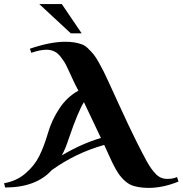

<svg xmlns="http://www.w3.org/2000/svg" viewBox="-22 -913 892 938"><path d="M843 -48 850 -26Q774 5 703 5Q676 5 652.5 0.5Q629 -4 619 -9L609 -14Q595 -22 582.5 -34.5Q570 -47 561.5 -58.5Q553 -70 542.5 -88.5Q532 -107 527 -118Q522 -129 512 -150.5Q502 -172 499 -179L487 -205Q348 -166 231 -82Q154 3 3 3L-2 -18Q58 -28 102 -65.5Q146 -103 169.5 -150Q193 -197 213 -265Q231 -327 268.5 -383.5Q306 -440 361 -470Q342 -505 329 -535Q325 -543 313.5 -568.5Q302 -594 294.5 -606.5Q287 -619 273.5 -636.5Q260 -654 243 -662Q226 -670 205 -670Q174 -670 131 -655L124 -675Q224 -709 297 -709Q343 -709 376 -697Q392 -692 408 -676.5Q424 -661 435.5 -647Q447 -633 462 -605.5Q477 -578 483.5 -565.5Q490 -553 503.5 -523.5Q517 -494 518 -492Q530 -465 559 -402.5Q588 -340 604.5 -304.5Q621 -269 646.5 -218Q672 -167 695 -125Q717 -85 740.5 -61.5Q764 -38 798 -39Q822 -39 843 -48ZM471 -239 388 -414Q360 -370 315 -239Q298 -186 280 -154Q379 -212 471 -239ZM170 -893H280L377 -750H324Z"/></svg>

Font: Uncial Antiqua
Style: Regular
Weight: 400
Designer: Astigmatic (AOETI)
Foundry: Astigmatic (AOETI)
Version: Version 1.000